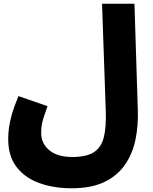

<svg xmlns="http://www.w3.org/2000/svg" viewBox="-20 -780 820 1031"><path d="M24 -34Q24 -62 28 -93Q32 -124 43.5 -165Q55 -206 79 -264L235 -210Q221 -171 213.5 -146.5Q206 -122 203.5 -104Q201 -86 201 -66Q201 -10 244.5 26.5Q288 63 368 63Q445 63 484.5 37Q524 11 537.5 -43Q551 -97 548 -182L528 -760H702L720 -189Q723 -106 707.5 -30.5Q692 45 651.5 104Q611 163 541 197Q471 231 364 231Q270 231 192.5 203.5Q115 176 69.5 117.5Q24 59 24 -34Z"/></svg>

Font: Noto Sans Arabic Blk
Style: Regular
Weight: 900
Designer: Monotype Design Team, Nadine Chahine, Nizar Qandah and Khaled Hosny
Foundry: Monotype Imaging Inc.
Version: Version 2.012; ttfautohint (v1.8.4.7-5d5b)